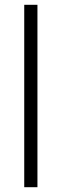

<svg xmlns="http://www.w3.org/2000/svg" viewBox="-20 -780 256 800"><path d="M136 0V-760H81V0Z"/></svg>

Font: Noto Sans Telugu SemiCondensed Light
Style: Regular
Weight: 300
Width: 4
Designer: Jelle Bosma - Monotype Design Team
Foundry: Monotype Imaging Inc.
Version: Version 2.005